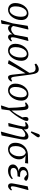

<svg xmlns="http://www.w3.org/2000/svg" viewBox="1836 -2644 997 4710"><g transform="rotate(90 2335.0 -288.5)"><path d="M218 13Q173 13 135.5 -7Q98 -27 76 -66.5Q54 -106 54 -163Q54 -231 74.5 -289.5Q95 -348 130.5 -392.5Q166 -437 213 -462Q260 -487 312 -487Q381 -487 426 -442Q471 -397 471 -312Q471 -247 451 -188.5Q431 -130 396 -84.5Q361 -39 315.5 -13Q270 13 218 13ZM229 -27Q265 -27 294.5 -50Q324 -73 345.5 -112Q367 -151 378.5 -199Q390 -247 390 -297Q390 -378 365 -412.5Q340 -447 301 -447Q255 -447 217.5 -410Q180 -373 158 -311.5Q136 -250 136 -175Q136 -96 162.5 -61.5Q189 -27 229 -27Z M887 13Q856 13 839 -7.5Q822 -28 822 -65Q822 -74 825 -98Q789 -43 747.5 -15Q706 13 673 13Q614 13 591 -48L563 173L484 188L473 180L553 -101L613 -469L695 -487L703 -477Q679 -378 662.5 -312Q646 -246 635.5 -200.5Q625 -155 617 -115Q628 -87 648 -75Q668 -63 692 -63Q727 -63 763.5 -84.5Q800 -106 833 -150Q837 -167 841 -190Q845 -213 851 -243L894 -469L976 -487L984 -477L951 -355Q920 -245 907 -184.5Q894 -124 894 -93Q894 -55 923 -55Q936 -55 950 -63Q964 -71 980 -84L996 -61Q968 -26 941 -6.5Q914 13 887 13Z M1218 13Q1173 13 1135.5 -7Q1098 -27 1076 -66.5Q1054 -106 1054 -163Q1054 -231 1074.5 -289.5Q1095 -348 1130.5 -392.5Q1166 -437 1213 -462Q1260 -487 1312 -487Q1381 -487 1426 -442Q1471 -397 1471 -312Q1471 -247 1451 -188.5Q1431 -130 1396 -84.5Q1361 -39 1315.5 -13Q1270 13 1218 13ZM1229 -27Q1265 -27 1294.5 -50Q1324 -73 1345.5 -112Q1367 -151 1378.5 -199Q1390 -247 1390 -297Q1390 -378 1365 -412.5Q1340 -447 1301 -447Q1255 -447 1217.5 -410Q1180 -373 1158 -311.5Q1136 -250 1136 -175Q1136 -96 1162.5 -61.5Q1189 -27 1229 -27Z M1877 13Q1846 13 1831.5 -15Q1817 -43 1812 -90L1777 -414Q1715 -309 1655.5 -203Q1596 -97 1539 16L1464 0L1457 -11Q1532 -142 1610 -265Q1688 -388 1766 -509L1763 -539Q1756 -609 1729.5 -636Q1703 -663 1664 -663Q1639 -663 1612 -657.5Q1585 -652 1554 -638L1540 -676Q1579 -711 1613.5 -725.5Q1648 -740 1681 -740Q1737 -740 1766 -693Q1795 -646 1810 -531L1861 -144Q1867 -98 1878 -80.5Q1889 -63 1908 -63Q1922 -63 1935.5 -70Q1949 -77 1965 -88L1981 -65Q1954 -23 1928.5 -5Q1903 13 1877 13Z M2195 13Q2150 13 2112.5 -7Q2075 -27 2053 -66.5Q2031 -106 2031 -163Q2031 -231 2051.5 -289.5Q2072 -348 2107.5 -392.5Q2143 -437 2190 -462Q2237 -487 2289 -487Q2358 -487 2403 -442Q2448 -397 2448 -312Q2448 -247 2428 -188.5Q2408 -130 2373 -84.5Q2338 -39 2292.5 -13Q2247 13 2195 13ZM2206 -27Q2242 -27 2271.5 -50Q2301 -73 2322.5 -112Q2344 -151 2355.5 -199Q2367 -247 2367 -297Q2367 -378 2342 -412.5Q2317 -447 2278 -447Q2232 -447 2194.5 -410Q2157 -373 2135 -311.5Q2113 -250 2113 -175Q2113 -96 2139.5 -61.5Q2166 -27 2206 -27Z M2576 188 2566 180 2626 -4Q2623 -119 2617 -205.5Q2611 -292 2600 -371Q2596 -400 2588 -409Q2580 -418 2565 -418Q2552 -418 2538.5 -414Q2525 -410 2504 -402L2491 -428Q2530 -462 2552.5 -474.5Q2575 -487 2602 -487Q2631 -487 2649 -468Q2667 -449 2674 -408Q2685 -339 2688 -251Q2691 -163 2691 -74Q2744 -138 2781.5 -199.5Q2819 -261 2853 -325Q2855 -329 2857 -332Q2859 -335 2860 -338L2853 -377Q2852 -387 2850.5 -398Q2849 -409 2849 -416Q2849 -454 2863.5 -470.5Q2878 -487 2903 -487Q2917 -487 2927 -482.5Q2937 -478 2941 -474Q2946 -464 2946 -446Q2946 -421 2934.5 -390.5Q2923 -360 2896 -310Q2859 -240 2802.5 -162.5Q2746 -85 2686 -20L2660 173Z M2997 0Q3019 -78 3034 -136.5Q3049 -195 3060 -243Q3071 -291 3079 -339Q3087 -382 3082 -400Q3077 -418 3057 -418Q3038 -418 3024 -414Q3010 -410 2987 -402L2974 -428Q3014 -463 3038 -475Q3062 -487 3090 -487Q3165 -487 3153 -374Q3251 -487 3325 -487Q3363 -487 3384 -464.5Q3405 -442 3405 -402Q3405 -383 3404 -365Q3403 -347 3399 -322Q3395 -297 3387.5 -256.5Q3380 -216 3367 -151L3302 171L3216 190L3209 180L3261 -10Q3291 -118 3307.5 -184Q3324 -250 3331 -289.5Q3338 -329 3338 -356Q3338 -383 3324 -397Q3310 -411 3286 -411Q3223 -411 3146 -328L3079 0L3008 8ZM3201 -560Q3217 -602 3233 -644Q3249 -686 3264 -728Q3273 -750 3284 -758.5Q3295 -767 3308 -767Q3326 -767 3337 -755.5Q3348 -744 3348 -730Q3348 -717 3343 -706Q3338 -695 3324 -677Q3301 -644 3277 -611Q3253 -578 3230 -545Z M3642 13Q3575 13 3528.5 -32.5Q3482 -78 3482 -164Q3482 -251 3519 -320Q3556 -389 3622.5 -430.5Q3689 -472 3779 -474L3991 -480L3980 -404L3793 -418Q3836 -396 3862.5 -355Q3889 -314 3889 -261Q3889 -206 3869.5 -157Q3850 -108 3816 -69.5Q3782 -31 3737 -9Q3692 13 3642 13ZM3563 -175Q3563 -96 3588.5 -61.5Q3614 -27 3653 -27Q3701 -27 3737 -60.5Q3773 -94 3793 -147.5Q3813 -201 3813 -261Q3813 -327 3793.5 -365Q3774 -403 3726 -422Q3675 -414 3638.5 -379Q3602 -344 3582.5 -291.5Q3563 -239 3563 -175Z M4174 13Q4097 13 4055.5 -18Q4014 -49 4014 -107Q4014 -160 4060 -198.5Q4106 -237 4177 -247Q4072 -264 4072 -352Q4072 -391 4097.5 -421.5Q4123 -452 4167.5 -469.5Q4212 -487 4268 -487Q4321 -487 4360.5 -474Q4400 -461 4414 -438Q4413 -413 4399 -398.5Q4385 -384 4362 -384Q4347 -384 4330 -394.5Q4313 -405 4295 -422L4264 -451Q4211 -450 4182 -426.5Q4153 -403 4153 -362Q4153 -325 4183 -303.5Q4213 -282 4268 -282Q4286 -282 4293 -282Q4300 -282 4319 -283L4305 -218Q4296 -219 4286 -219Q4276 -219 4265 -219Q4189 -219 4144 -193Q4099 -167 4099 -122Q4099 -83 4123.5 -65.5Q4148 -48 4197 -48Q4247 -48 4283.5 -60.5Q4320 -73 4357 -104L4376 -82Q4337 -36 4284 -11.5Q4231 13 4174 13Z M4544 13Q4513 13 4495 -7.5Q4477 -28 4477 -65Q4477 -76 4479 -92.5Q4481 -109 4487 -143.5Q4493 -178 4506 -243L4551 -469L4634 -487L4642 -477L4608 -355Q4577 -245 4563.5 -184.5Q4550 -124 4550 -93Q4550 -55 4580 -55Q4594 -55 4607 -63.5Q4620 -72 4636 -85L4652 -61Q4624 -25 4598 -6Q4572 13 4544 13Z"/></g></svg>

Font: Source Serif Pro
Style: Italic
Weight: 400
Italic angle: -12°
Designer: Frank Grießhammer
Foundry: Adobe Systems Incorporated
Version: Version 3.001;hotconv 1.0.111;makeotfexe 2.5.65597